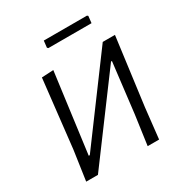

<svg xmlns="http://www.w3.org/2000/svg" viewBox="-187 -952 1034 1090"><g transform="rotate(-30 330.5 -407.0)"><path d="M91 -193 141 -638 218 -642 149 -120H156L541 -640H621L563 -199L541 0H466L493 -193L532 -520H526L140 0H63ZM544 -809 539 -764H256L250 -770L255 -814H538Z"/></g></svg>

Font: Alegreya Sans SC
Style: Italic
Weight: 400
Italic angle: -7°
Designer: Juan Pablo del Peral
Foundry: Huerta Tipografica
Version: Version 2.008; ttfautohint (v1.6)